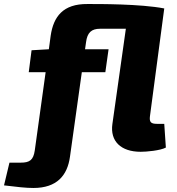

<svg xmlns="http://www.w3.org/2000/svg" viewBox="-121 -742 881 955"><path d="M696 -126H660C629 -126 621 -135 625 -165L696 -700C578 -723 367 -722 314 -722C193 -723 145 -660 131 -564L122 -497L36 -492L22 -383H106L52 6C45 54 27 67 -18 67H-74L-101 180C-36 188 8 193 45 193C162 193 214 131 227 38L286 -383H403L419 -497H302L307 -532C313 -580 334 -599 377 -599H505L438 -125C426 -40 480 13 579 13C608 13 676 7 704 -8Z"/></svg>

Font: Exo 2 Extra Bold
Style: Italic
Weight: 800
Italic angle: -8°
Designer: Natanael Gama
Version: Version 1.001;PS 001.001;hotconv 1.0.88;makeotf.lib2.5.64775